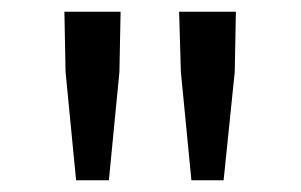

<svg xmlns="http://www.w3.org/2000/svg" viewBox="-20 -791 515 328"><path d="M110 -483 92 -668 90 -771H186L184 -668L166 -483ZM307 -483 289 -668 286 -771H383L381 -668L362 -483Z"/></svg>

Font: Swei Fan Sans CJK TC
Style: Regular
Weight: 400
Version: Version 2.130